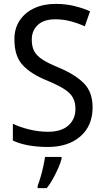

<svg xmlns="http://www.w3.org/2000/svg" viewBox="-20 -744 539 985"><path d="M455 -193Q455 -99 392.5 -44.5Q330 10 225 10Q171 10 125 1.5Q79 -7 46 -23V-109Q81 -92 129.5 -80Q178 -68 226 -68Q295 -68 331 -100.5Q367 -133 367 -185Q367 -220 353.5 -244Q340 -268 308 -288Q276 -308 221 -331Q139 -364 96.5 -410Q54 -456 54 -540Q53 -596 80 -637.5Q107 -679 155 -701.5Q203 -724 265 -724Q317 -724 362 -713Q407 -702 442 -686L415 -609Q380 -625 342 -635Q304 -645 264 -645Q205 -645 174 -616Q143 -587 143 -541Q143 -504 156 -480.5Q169 -457 199.5 -437.5Q230 -418 282 -397Q367 -361 411 -316Q455 -271 455 -193ZM296 70Q291 91 279 118Q267 145 252 172.5Q237 200 220 221H173V209Q180 192 188 165Q196 138 202 110Q208 82 211 61H296Z"/></svg>

Font: Noto Sans Sinhala SemiCondensed
Style: Regular
Weight: 400
Width: 4
Designer: Jelle Bosma - Monotype Design Team
Foundry: Monotype Imaging Inc.
Version: Version 2.006; ttfautohint (v1.8.4.7-5d5b)